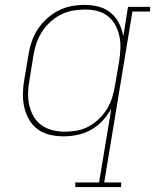

<svg xmlns="http://www.w3.org/2000/svg" viewBox="-20 -548 640 783"><path d="M287 215V196H384L434 -105Q419 -78 398 -55.5Q377 -33 351 -18.5Q325 -4 296 2Q267 8 239 8Q210 8 182.5 1.5Q155 -5 133.5 -21Q112 -37 98.5 -60.5Q85 -84 79 -110.5Q73 -137 73.5 -166Q74 -195 79 -223L96 -323Q100 -350 109 -377Q118 -404 133.5 -428Q149 -452 171 -472Q193 -492 218.5 -505Q244 -518 271.5 -523Q299 -528 326 -528Q356 -528 383.5 -520.5Q411 -513 432 -495.5Q453 -478 465.5 -453Q478 -428 483 -400L502 -520H592V-501H520L405 196H474V215ZM245 -11Q269 -11 294 -15.5Q319 -20 342 -32.5Q365 -45 384 -63.5Q403 -82 416.5 -104Q430 -126 437.5 -150.5Q445 -175 449 -199L466 -299Q470 -324 471 -350Q472 -376 467 -400Q462 -424 450.5 -445.5Q439 -467 420 -482Q401 -497 377 -503Q353 -509 327 -509Q301 -509 276 -504.5Q251 -500 227.5 -488Q204 -476 184 -457.5Q164 -439 150 -416.5Q136 -394 128 -369.5Q120 -345 116 -320L100 -220Q95 -194 94.5 -168Q94 -142 99.5 -118Q105 -94 117.5 -72.5Q130 -51 150 -37Q170 -23 194.5 -17Q219 -11 245 -11Z"/></svg>

Font: Iosevka Etoile Thin Oblique
Style: Regular
Weight: 100
Italic angle: -9°
Designer: Belleve Invis
Foundry: Belleve Invis
Version: Version 15.5.2; ttfautohint (v1.8.4)